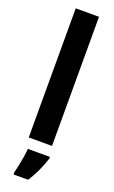

<svg xmlns="http://www.w3.org/2000/svg" viewBox="-186 -800 630 1062"><g transform="rotate(20 129.5 -269.5)"><path d="M198 0H61V-760H198ZM208 71Q196 109 178 148Q160 187 138 221H52V208Q57 190 62.5 163Q68 136 72.5 108.5Q77 81 78 61H208Z"/></g></svg>

Font: Noto Sans Lao Condensed
Style: Bold
Weight: 700
Width: 3
Designer: Monotype Design Team
Foundry: Monotype Imaging Inc.
Version: Version 2.003; ttfautohint (v1.8.4.7-5d5b)